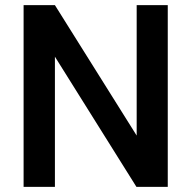

<svg xmlns="http://www.w3.org/2000/svg" viewBox="-20 -731 749 751"><path d="M514.6 -710.9V-200.7L194.8 -710.9H72.3V0H194.8V-509.3L513.7 0H636.2V-710.9Z"/></svg>

Font: Vazirmatn Medium
Style: Regular
Weight: 500
Designer: Saber Rastikerdar
Foundry: Saber Rastikerdar
Version: Version 33.003